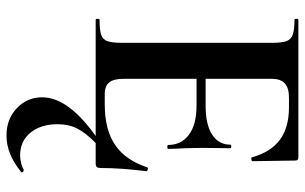

<svg xmlns="http://www.w3.org/2000/svg" viewBox="-194 -471 940 592"><g transform="rotate(90 276.0 -175.0)"><path d="M41 -12Q73 -12 87.5 -17Q102 -22 107 -36.5Q112 -51 112 -81V-544Q112 -574 107 -588Q102 -602 87 -607.5Q72 -613 41 -613Q38 -613 38 -619Q38 -625 41 -625H465Q475 -625 475 -616L477 -483Q477 -481 471.5 -480Q466 -479 465 -482Q449 -540 411 -568Q373 -596 311 -596H281Q251 -596 237 -583Q223 -570 223 -543V-85Q223 -56 234 -42Q245 -28 269 -28H302Q380 -28 427 -60Q474 -92 496 -159Q496 -161 500 -161Q503 -161 505.5 -159.5Q508 -158 508 -157Q498 -79 498 -15Q498 -7 495 -3.5Q492 0 483 0H41Q38 0 38 -6Q38 -12 41 -12ZM305 -311H170V-339H306Q364 -339 395 -359Q426 -379 426 -415Q426 -418 431.5 -418Q437 -418 437 -415L436 -325L437 -277Q439 -243 439 -223Q439 -221 433 -221Q427 -221 427 -223Q427 -264 395.5 -287.5Q364 -311 305 -311ZM363 117Q363 169 389 201Q415 233 460 233Q471 233 484 229.5Q497 226 503 222H505Q508 222 510.5 225Q513 228 510 230Q455 275 398 275Q347 275 313.5 243Q280 211 280 165Q280 82 408 -6L422 -1Q390 30 376.5 56.5Q363 83 363 117Z"/></g></svg>

Font: Cormorant SC
Style: Bold
Weight: 700
Designer: Christian Thalmann (Catharsis Fonts)
Foundry: Catharsis Fonts
Version: Version 4.000